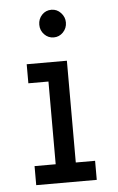

<svg xmlns="http://www.w3.org/2000/svg" viewBox="-50 -698 450 733"><g transform="rotate(-5 175.0 -331.0)"><path d="M59 0V-73H140V-390H63V-463H217V-73H291V0ZM175 -556Q154 -556 139 -571.5Q124 -587 124 -609Q124 -631 138.5 -646.5Q153 -662 175 -662Q196 -662 211 -646Q226 -630 226 -609Q226 -587 211 -571.5Q196 -556 175 -556Z"/></g></svg>

Font: Inconsolata ExtraCondensed SemiBold
Style: Regular
Weight: 600
Width: 2
Monospace: yes
Designer: Raph Levien, Cyreal, Brenton Simpson
Foundry: Raph Levien, Cyreal, Google
Version: Version 3.001; ttfautohint (v1.8.2.53-6de2)